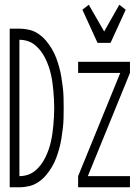

<svg xmlns="http://www.w3.org/2000/svg" viewBox="-20 -791 590 811"><path d="M21 0V-670H62Q83 -670 104 -665Q125 -660 143 -647.5Q161 -635 174.5 -619Q188 -603 199 -584.5Q210 -566 217.5 -546Q225 -526 230.5 -505.5Q236 -485 239.5 -463.5Q243 -442 245.5 -420.5Q248 -399 248.5 -377.5Q249 -356 249 -335Q249 -314 248.5 -292.5Q248 -271 245.5 -249.5Q243 -228 239.5 -206.5Q236 -185 230.5 -164.5Q225 -144 217.5 -124Q210 -104 199 -85.5Q188 -67 174.5 -51Q161 -35 143 -22.5Q125 -10 104 -5Q83 0 62 0ZM62 -47Q80 -47 97 -52.5Q114 -58 128 -69.5Q142 -81 152.5 -95Q163 -109 171 -125Q179 -141 185 -158Q191 -175 195 -192.5Q199 -210 201.5 -228Q204 -246 205.5 -263.5Q207 -281 208 -299Q209 -317 209 -335Q209 -353 208 -371Q207 -389 205.5 -406.5Q204 -424 201.5 -442Q199 -460 195 -477.5Q191 -495 185 -512Q179 -529 171 -545Q163 -561 152.5 -575Q142 -589 128 -600.5Q114 -612 97 -617.5Q80 -623 62 -623ZM392 -610 328 -750 355 -771 420 -658 484 -771 511 -750 447 -610ZM310 0V-47L488 -483H310V-530H529V-483L351 -47H529V0Z"/></svg>

Font: Lode Dark Term
Style: Regular
Weight: 400
Monospace: yes
Designer: Belleve Invis
Foundry: Belleve Invis
Version: Version 29.2.0